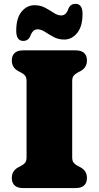

<svg xmlns="http://www.w3.org/2000/svg" viewBox="-20 -956 502 976"><path d="M347 -157Q347 -137.5 354.5 -128.8Q362 -120 373 -114L389 -105.5Q422 -88 422 -51Q422 -27.5 408 -13.8Q394 0 364.5 0H97.5Q68 0 54 -13.8Q40 -27.5 40 -51Q40 -88 73 -105.5L89 -114Q100.5 -120 107.8 -128.8Q115 -137.5 115 -157V-543Q115 -562.5 107.8 -571.2Q100.5 -580 89 -586L73 -594.5Q40 -612 40 -649Q40 -672.5 54 -686.2Q68 -700 97.5 -700H364.5Q394 -700 408 -686.2Q422 -672.5 422 -649Q422 -612 389 -594.5L373 -586Q362 -580 354.5 -571.2Q347 -562.5 347 -543ZM306.5 -755Q276.5 -755 252.5 -768Q228.5 -781 208.8 -794Q189 -807 171 -807Q146.5 -807 134 -773Q124 -748 98 -748Q62.5 -748 62.5 -800Q62.5 -863.5 89.5 -896.5Q116.5 -929.5 155.5 -929.5Q186 -929.5 209.8 -916.5Q233.5 -903.5 253.5 -890.5Q273.5 -877.5 291 -877.5Q317 -877.5 328 -912Q338 -936.5 364 -936.5Q399.5 -936.5 399.5 -885Q399.5 -821.5 372.2 -788.2Q345 -755 306.5 -755Z"/></svg>

Font: Fraunces 9pt SuperSoft Black
Style: Regular
Weight: 900
Version: Version 1.000;[b76b70a41]